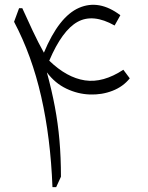

<svg xmlns="http://www.w3.org/2000/svg" viewBox="-20 -766 605 786"><path d="M472.7 -703.6 449.2 -661.6Q360.8 -711.4 297.6 -676.5Q234.4 -641.6 181.6 -517.6Q253.4 -448.2 327.6 -437Q401.9 -425.8 484.9 -480.5L511.2 -445.3Q483.9 -411.1 440.4 -394.3Q397 -377.4 347.7 -379.2Q298.3 -380.9 251.7 -403.1Q205.1 -425.3 171.9 -469.7Q191.9 -396.5 204.6 -328.9Q217.3 -261.2 223.4 -191.7Q229.5 -122.1 229.5 -42.5L210 0H194.8Q187 -201.7 148.7 -370.4Q110.4 -539.1 37.6 -676.8L58.1 -732.4H71.3Q90.3 -689.9 113.8 -640.1Q137.2 -590.3 159.7 -550.3Q221.2 -698.2 303.5 -733.9Q385.7 -769.5 472.7 -703.6Z"/></svg>

Font: Pinar-DS2-FD Light
Style: Regular
Weight: 300
Designer: Amin Abedi
Version: Version 2.000